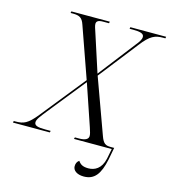

<svg xmlns="http://www.w3.org/2000/svg" viewBox="-180 -818 993 1119"><g transform="rotate(15 316.5 -258.5)"><path d="M-50 0H172L175 -10H142C96 -10 76 -16 76 -36C76 -54 94 -75 123 -112L305 -339L390 -89C398 -64 402 -53 402 -40C402 -21 384 -10 346 -10H321L318 0H546L534 61C520 125 480 144 443 144C409 144 394 134 381 115C368 125 363 136 363 153C363 177 387 197 429 197C494 197 525 154 544 64L558 -10H536C507 -10 492 -17 477 -59L356 -392L539 -626C590 -693 620 -704 667 -704H681L683 -714H467L465 -704H487C528 -704 552 -698 552 -678C552 -662 541 -646 523 -624L352 -403L279 -628C271 -652 265 -668 265 -680C265 -695 275 -704 304 -704H341L343 -714H111L109 -704H124C162 -704 180 -695 193 -656L301 -350L86 -82C36 -20 11 -10 -37 -10H-48Z"/></g></svg>

Font: Noto Serif Display Light
Style: Italic
Weight: 300
Italic angle: -12°
Designer: Monotype Design Team
Foundry: Monotype Imaging Inc.
Version: Version 2.009